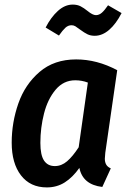

<svg xmlns="http://www.w3.org/2000/svg" viewBox="-20 -802 561 837"><path d="M491 -496 439 -136Q437 -116 437 -110Q437 -95 443 -84.5Q449 -74 463 -68L426 13Q341 3 326 -70Q297 -29 262.5 -7Q228 15 184 15Q112 15 71.5 -37.5Q31 -90 31 -180Q31 -268 60 -351Q89 -434 152.5 -488.5Q216 -543 312 -543Q403 -543 491 -496ZM156 -179Q156 -126 172 -102Q188 -78 219 -78Q248 -78 272.5 -99Q297 -120 323 -160L363 -442Q337 -452 308 -452Q257 -452 222.5 -411Q188 -370 172 -307.5Q156 -245 156 -179ZM329 -673Q316 -683 308.5 -687.5Q301 -692 292 -692Q277 -692 265 -681Q253 -670 237 -647L179 -682Q202 -727 232.5 -754.5Q263 -782 297 -782Q317 -782 331.5 -774.5Q346 -767 362 -754Q384 -736 398 -736Q412 -736 424 -746.5Q436 -757 451 -779L510 -745Q486 -698 456 -672Q426 -646 393 -646Q375 -646 361.5 -652.5Q348 -659 329 -673Z"/></svg>

Font: Fira Sans Condensed Medium
Style: Italic
Weight: 500
Width: 3
Italic angle: -8°
Designer: bBox Type GmbH & Carrois Corporate GbR & Edenspiekermann AG
Foundry: bBox Type GmbH & Carrois Corporate GbR & Edenspiekermann AG
Version: Version 4.301